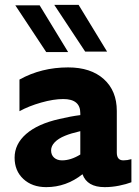

<svg xmlns="http://www.w3.org/2000/svg" viewBox="-20 -759 570 789"><path d="M319 -43Q252 10 170 10Q112 10 76 -23.5Q40 -57 40 -111Q40 -167 87.5 -208.5Q135 -250 224 -270Q270 -281 310 -286V-294Q310 -352 240 -352Q200 -352 149 -337.5Q98 -323 60 -302V-432Q150 -482 260 -482Q353 -482 406.5 -434Q460 -386 460 -303V-132Q460 -100 487 -100Q503 -100 520 -105V-10Q499 -2 469.5 4Q440 10 410 10Q338 10 319 -43ZM235 -100Q271 -100 310 -124V-220Q271 -211 247 -201Q220 -190 205 -174.5Q190 -159 190 -141Q190 -122 202.5 -111Q215 -100 235 -100ZM170 -545 43 -737H143L260 -545ZM330 -547 203 -739H303L420 -547Z"/></svg>

Font: Madhuban Bold
Style: Regular
Weight: 700
Designer: jaikishan Patel
Foundry: MagicType
Version: Version 1.000